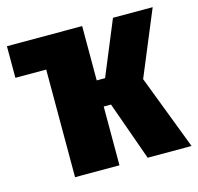

<svg xmlns="http://www.w3.org/2000/svg" viewBox="-84 -622 733 710"><g transform="rotate(-15 282.5 -266.5)"><path d="M565 0H397L317 -225H289V0H119V-412H1V-533H289V-325H321L407 -533H559L456 -285Z"/></g></svg>

Font: Fira Sans Compressed ExtraBold
Style: Regular
Weight: 800
Width: 1
Designer: bBox Type GmbH & Carrois Corporate GbR & Edenspiekermann AG
Foundry: bBox Type GmbH & Carrois Corporate GbR & Edenspiekermann AG
Version: Version 4.301